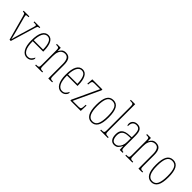

<svg xmlns="http://www.w3.org/2000/svg" viewBox="274 -2061 3373 3373"><g transform="rotate(45 1960.0 -375.0)"><path d="M60 -468Q54 -490 49 -500Q44 -510 34 -513Q24 -516 3 -516V-536H144V-516H130Q103 -516 93.5 -512.5Q84 -509 84 -498Q84 -488 91 -459.5Q98 -431 105 -407L158 -211Q166 -182 175 -147Q184 -112 192 -80Q200 -48 204 -28Q209 -48 221.5 -95Q234 -142 256 -214L301 -363Q318 -420 328 -452Q338 -484 338 -494Q338 -507 328.5 -511.5Q319 -516 289 -516H269V-536H414V-516H412Q396 -516 387 -514Q378 -512 372 -502Q366 -492 359 -468L219 0H188Z M623 10Q551 10 508.5 -61Q466 -132 466 -262Q466 -403 505 -472.5Q544 -542 615 -542Q684 -542 719 -474.5Q754 -407 754 -291V-270H494Q494 -140 528.5 -77.5Q563 -15 623 -15Q667 -15 692.5 -41.5Q718 -68 730 -99Q734 -97 736.5 -92Q739 -87 739 -77Q739 -62 725.5 -41.5Q712 -21 686.5 -5.5Q661 10 623 10ZM726 -295Q725 -394 699.5 -455.5Q674 -517 615 -517Q557 -517 527 -457Q497 -397 494 -295Z M825 0V-20H833Q864 -20 878 -24.5Q892 -29 896 -45Q900 -61 900 -96V-441Q900 -476 896 -492Q892 -508 878 -512Q864 -516 833 -516H828V-536H924L927 -459H929Q948 -496 975 -519Q1002 -542 1049 -542Q1117 -542 1147.5 -498.5Q1178 -455 1178 -363V-96Q1178 -61 1182 -45Q1186 -29 1199.5 -24.5Q1213 -20 1242 -20H1246V0H1150V-364Q1150 -434 1127.5 -475.5Q1105 -517 1051 -517Q1017 -517 989 -499Q961 -481 944.5 -440.5Q928 -400 928 -333V-96Q928 -61 932 -45Q936 -29 950 -24.5Q964 -20 994 -20H1000V0Z M1475 10Q1403 10 1360.5 -61Q1318 -132 1318 -262Q1318 -403 1357 -472.5Q1396 -542 1467 -542Q1536 -542 1571 -474.5Q1606 -407 1606 -291V-270H1346Q1346 -140 1380.5 -77.5Q1415 -15 1475 -15Q1519 -15 1544.5 -41.5Q1570 -68 1582 -99Q1586 -97 1588.5 -92Q1591 -87 1591 -77Q1591 -62 1577.5 -41.5Q1564 -21 1538.5 -5.5Q1513 10 1475 10ZM1578 -295Q1577 -394 1551.5 -455.5Q1526 -517 1467 -517Q1409 -517 1379 -457Q1349 -397 1346 -295Z M1699 0V-22L1927 -511H1785Q1746 -511 1736 -497Q1726 -483 1722 -442L1720 -420H1700L1708 -536H1959V-514L1731 -25H1879Q1918 -25 1928 -39Q1938 -53 1940 -95L1942 -138H1962L1957 0Z M2229 10Q2154 10 2113 -57Q2072 -124 2072 -267Q2072 -405 2110.5 -473.5Q2149 -542 2231 -542Q2311 -542 2348.5 -473Q2386 -404 2386 -267Q2386 -122 2346 -56Q2306 10 2229 10ZM2230 -15Q2301 -15 2329.5 -79.5Q2358 -144 2358 -267Q2358 -392 2329.5 -454.5Q2301 -517 2229 -517Q2158 -517 2129 -454.5Q2100 -392 2100 -267Q2100 -143 2131.5 -79Q2163 -15 2230 -15Z M2441 0V-20H2444Q2481 -20 2497 -24Q2513 -28 2517 -43.5Q2521 -59 2521 -94V-662Q2521 -699 2517 -715.5Q2513 -732 2498.5 -736Q2484 -740 2454 -740H2441V-760H2549V-94Q2549 -59 2553 -43.5Q2557 -28 2573.5 -24Q2590 -20 2626 -20H2630V0Z M2790 10Q2740 10 2709.5 -28.5Q2679 -67 2679 -146Q2679 -224 2722.5 -261.5Q2766 -299 2855 -303L2918 -306V-371Q2918 -451 2896.5 -484Q2875 -517 2827 -517Q2780 -517 2755.5 -488.5Q2731 -460 2731 -395Q2710 -395 2710 -438Q2710 -482 2741.5 -512Q2773 -542 2828 -542Q2887 -542 2916.5 -502.5Q2946 -463 2946 -366V-103Q2946 -66 2950.5 -48.5Q2955 -31 2965.5 -25.5Q2976 -20 2995 -20H2997V0H2925L2920 -91H2918Q2899 -48 2871 -19Q2843 10 2790 10ZM2792 -15Q2830 -15 2858 -38.5Q2886 -62 2902 -102Q2918 -142 2918 -191V-283L2856 -280Q2776 -277 2741.5 -242.5Q2707 -208 2707 -146Q2707 -88 2727.5 -51.5Q2748 -15 2792 -15Z M3065 0V-20H3073Q3104 -20 3118 -24.5Q3132 -29 3136 -45Q3140 -61 3140 -96V-441Q3140 -476 3136 -492Q3132 -508 3118 -512Q3104 -516 3073 -516H3068V-536H3164L3167 -459H3169Q3188 -496 3215 -519Q3242 -542 3289 -542Q3357 -542 3387.5 -498.5Q3418 -455 3418 -363V-96Q3418 -61 3422 -45Q3426 -29 3439.5 -24.5Q3453 -20 3482 -20H3486V0H3390V-364Q3390 -434 3367.5 -475.5Q3345 -517 3291 -517Q3257 -517 3229 -499Q3201 -481 3184.5 -440.5Q3168 -400 3168 -333V-96Q3168 -61 3172 -45Q3176 -29 3190 -24.5Q3204 -20 3234 -20H3240V0Z M3715 10Q3640 10 3599 -57Q3558 -124 3558 -267Q3558 -405 3596.5 -473.5Q3635 -542 3717 -542Q3797 -542 3834.5 -473Q3872 -404 3872 -267Q3872 -122 3832 -56Q3792 10 3715 10ZM3716 -15Q3787 -15 3815.5 -79.5Q3844 -144 3844 -267Q3844 -392 3815.5 -454.5Q3787 -517 3715 -517Q3644 -517 3615 -454.5Q3586 -392 3586 -267Q3586 -143 3617.5 -79Q3649 -15 3716 -15Z"/></g></svg>

Font: Noto Serif Tamil ExtraCondensed Thin
Style: Regular
Weight: 100
Width: 2
Designer: Indian Type Foundry, Tom Grace, and the Monotype Design Team
Foundry: Monotype Imaging Inc.
Version: Version 2.004; ttfautohint (v1.8.4.7-5d5b)